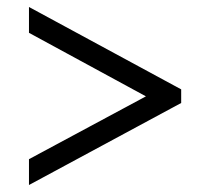

<svg xmlns="http://www.w3.org/2000/svg" viewBox="-20 -633 603 550"><path d="M63 -103V-177L398 -357L63 -539V-613L499 -377V-338Z"/></svg>

Font: Noto Serif Myanmar SemiBold
Style: Regular
Weight: 600
Designer: Ben Mitchell and the Monotype Design Team
Foundry: Monotype Imaging Inc.
Version: Version 2.106; ttfautohint (v1.8.4.7-5d5b)